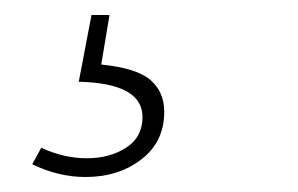

<svg xmlns="http://www.w3.org/2000/svg" viewBox="-20 -20 397 256"><path d="M94 216Q58 216 23 199L35 177Q65 191 96 191Q126 191 148 177Q170 163 170 136Q170 91 85 89L102 0H126L115 66Q163 71 181 87Q199 103 199 129Q199 169 168.5 192.5Q138 216 94 216Z"/></svg>

Font: Bitter ExtraLight
Style: Italic
Weight: 200
Italic angle: -9°
Designer: Sol Matas, and Bitter project Authors
Foundry: Sol Matas
Version: Version 2.001